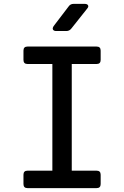

<svg xmlns="http://www.w3.org/2000/svg" viewBox="-20 -970 640 990"><path d="M122 0Q101 0 101 -21V-69Q101 -90 122 -90H250V-640H122Q101 -640 101 -661V-709Q101 -730 122 -730H478Q499 -730 499 -709V-661Q499 -640 478 -640H350V-90H478Q499 -90 499 -69V-21Q499 0 478 0ZM270 -810Q258 -810 253.5 -817Q249 -824 257 -836L334 -937Q343 -950 359 -950H417Q430 -950 434 -942.5Q438 -935 429 -925L348 -823Q338 -810 322 -810Z"/></svg>

Font: Pitagon Sans Mono Medium
Style: Regular
Weight: 500
Monospace: yes
Designer: Travis Tran
Foundry: Pitagon
Version: Version 1.001; ttfautohint (v1.8.4.7-5d5b);gftools[0.9.26]